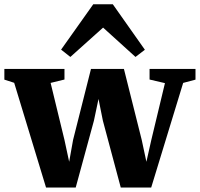

<svg xmlns="http://www.w3.org/2000/svg" viewBox="-25 -854 916 880"><path d="M-5 -489V-538H270.5V-489.5L207 -474L270.5 -212.5L292 -112.5L310 -213L392 -538H543L624.5 -213L646 -112.5L668.5 -212.5L731 -473L660.5 -489.5V-538H871V-489L814.5 -474L668 5.5H528.5L446.5 -301L426.5 -400.5L405.5 -301L322 5.5H186L40 -474.5ZM297.5 -593 255 -626.5 402.5 -834.5H492L639 -626L596 -593L447.5 -727.5Z"/></svg>

Font: Merriweather 60pt Black
Style: Regular
Weight: 900
Version: Version 2.100